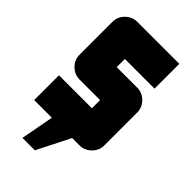

<svg xmlns="http://www.w3.org/2000/svg" viewBox="-265 -765 1030 1030"><g transform="rotate(45 250.0 -250.0)"><path d="M469 -94Q469 -56 441 -28Q413 0 375 0H319L224 188H130L165 0H31V-188H281V-250H125Q87 -250 59 -278Q31 -306 31 -344V-594Q31 -632 59 -660Q87 -688 125 -688H444V-500H219V-438H375Q413 -438 441 -410Q469 -382 469 -344Z"/></g></svg>

Font: CostaRica
Style: Normal
Weight: 900
Version: Version 1.3